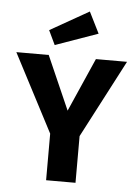

<svg xmlns="http://www.w3.org/2000/svg" viewBox="-56 -716 539 756"><g transform="rotate(5 213.0 -338.5)"><path d="M271 0H154.8V-184.1L-5.9 -492.2H122.1L215.3 -280.3L308.6 -492.2H431.6L271 -184.6ZM310.5 -592.8 142.1 -533.2 115.2 -589.8 268.6 -676.8Z"/></g></svg>

Font: Amiri Typewriter
Style: Bold
Weight: 700
Monospace: yes
Designer: Khaled Hosny
Version: Version 1.1